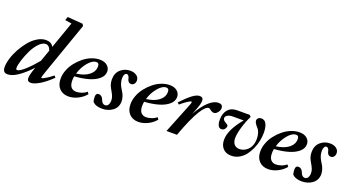

<svg xmlns="http://www.w3.org/2000/svg" viewBox="-59 -1306 3477 1899"><g transform="rotate(20 1679.5 -356.5)"><path d="M42 11.2Q13.7 11.2 2.2 -4.2Q-9.3 -19.5 -9.3 -48.3Q-9.3 -87.9 6.3 -139.6Q22 -191.4 50.5 -243.2Q79.1 -294.9 115 -338.9Q150.9 -382.8 196.3 -410.4Q241.7 -438 286.1 -438Q343.3 -438 365.7 -395L464.8 -677.2L395.5 -688.5L408.2 -725.1L568.4 -712.9L581.1 -692.9L386.7 -139.2Q367.2 -83 367.2 -72.8Q367.2 -68.8 371.1 -68.8Q377 -68.8 389.2 -74.2Q401.4 -79.6 426.8 -95.9Q452.1 -112.3 483.4 -137.2L499 -119.1Q432.6 -53.7 376 -20.8Q319.3 12.2 285.6 12.2Q247.6 12.2 247.6 -26.9Q247.6 -58.6 275.9 -138.2L277.8 -144Q210 -70.8 149.2 -29.8Q88.4 11.2 42 11.2ZM104 -79.1Q104 -60.5 116.7 -60.5Q142.6 -60.5 197.8 -110.8Q252.9 -161.1 307.1 -227.5L350.1 -349.6Q333.5 -400.4 295.9 -400.4Q261.2 -400.4 224.6 -361.1Q188 -321.8 162.6 -268.3Q137.2 -214.8 120.6 -161.9Q104 -108.9 104 -79.1Z M681.6 11.2Q622.6 11.2 586.4 -25.9Q550.3 -63 550.3 -128.4Q550.3 -172.4 567.4 -217.8Q584.5 -263.2 614.7 -302Q645 -340.8 682.9 -371.8Q720.7 -402.8 765.1 -420.4Q809.6 -438 852.5 -438Q902.3 -438 931.2 -413.1Q960 -388.2 960 -350.6Q960 -306.2 920.9 -272.5Q881.8 -238.8 817.4 -220Q752.9 -201.2 668.9 -195.8Q664.6 -173.3 664.6 -150.4Q664.6 -104.5 684.1 -81.5Q703.6 -58.6 739.3 -58.6Q763.2 -58.6 793.5 -68.6Q823.7 -78.6 846.7 -98.6L862.3 -78.1Q829.1 -37.6 779.8 -13.2Q730.5 11.2 681.6 11.2ZM829.1 -403.8Q786.1 -403.8 741.9 -350.8Q697.8 -297.9 676.8 -227.5Q760.7 -237.8 808.8 -275.4Q856.9 -313 856.9 -368.2Q856.9 -403.8 829.1 -403.8Z M1034.7 11.2Q965.3 11.2 934.1 -25.9Q928.2 -52.7 928.2 -76.7Q928.2 -113.8 958.5 -113.8Q974.6 -113.8 987.3 -103.5Q1000 -93.3 1006.3 -75.7Q1022 -31.7 1051.3 -31.7Q1073.2 -31.7 1084.5 -50Q1095.7 -68.4 1095.7 -96.2Q1095.7 -119.1 1088.1 -138.9Q1080.6 -158.7 1064 -187Q1046.4 -215.3 1037.8 -239.7Q1029.3 -264.2 1029.3 -295.9Q1029.3 -361.8 1071.5 -399.9Q1113.8 -438 1173.3 -438Q1213.4 -438 1239.7 -418.7Q1266.1 -399.4 1266.1 -367.7Q1266.1 -346.2 1254.2 -331.3Q1242.2 -316.4 1224.1 -316.4Q1205.1 -316.4 1194.6 -328.1Q1184.1 -339.8 1181.2 -356.9Q1178.7 -371.6 1170.7 -383.3Q1162.6 -395 1150.9 -395Q1136.7 -395 1128.4 -380.1Q1120.1 -365.2 1120.1 -339.8Q1120.1 -289.1 1150.9 -240.2Q1166 -216.3 1173.1 -203.1Q1180.2 -189.9 1187.3 -167.5Q1194.3 -145 1194.3 -122.6Q1194.3 -60.1 1147.7 -24.4Q1101.1 11.2 1034.7 11.2Z M1417.5 11.2Q1358.4 11.2 1322.3 -25.9Q1286.1 -63 1286.1 -128.4Q1286.1 -172.4 1303.2 -217.8Q1320.3 -263.2 1350.6 -302Q1380.9 -340.8 1418.7 -371.8Q1456.5 -402.8 1501 -420.4Q1545.4 -438 1588.4 -438Q1638.2 -438 1667 -413.1Q1695.8 -388.2 1695.8 -350.6Q1695.8 -306.2 1656.7 -272.5Q1617.7 -238.8 1553.2 -220Q1488.8 -201.2 1404.8 -195.8Q1400.4 -173.3 1400.4 -150.4Q1400.4 -104.5 1419.9 -81.5Q1439.5 -58.6 1475.1 -58.6Q1499 -58.6 1529.3 -68.6Q1559.6 -78.6 1582.5 -98.6L1598.1 -78.1Q1564.9 -37.6 1515.6 -13.2Q1466.3 11.2 1417.5 11.2ZM1564.9 -403.8Q1522 -403.8 1477.8 -350.8Q1433.6 -297.9 1412.6 -227.5Q1496.6 -237.8 1544.7 -275.4Q1592.8 -313 1592.8 -368.2Q1592.8 -403.8 1564.9 -403.8Z M1711.4 0 1824.2 -281.2Q1849.1 -340.3 1849.1 -353.5Q1849.1 -357.9 1844.7 -357.9Q1839.4 -357.9 1826.9 -352.1Q1814.5 -346.2 1790.3 -329.3Q1766.1 -312.5 1736.8 -287.1L1718.8 -303.2Q1782.2 -371.1 1826.7 -404.5Q1871.1 -438 1902.8 -438Q1941.4 -438 1941.4 -399.9Q1941.4 -368.2 1910.6 -290L1893.6 -247.1Q1945.3 -339.4 1998.8 -388.7Q2052.2 -438 2101.1 -438Q2124.5 -438 2135.5 -427.7Q2146.5 -417.5 2146.5 -394.5Q2146.5 -374 2128.2 -351.3Q2109.9 -328.6 2089.4 -328.6Q2070.3 -328.6 2047.4 -347.2Q2036.6 -356.9 2026.9 -356.9Q2011.2 -356.9 1990.7 -337.4Q1970.2 -317.9 1944.8 -277.1Q1919.4 -236.3 1887.7 -165.5Q1856 -94.7 1821.8 0Z M2396 11.2Q2338.9 11.2 2307.4 -23.2Q2275.9 -57.6 2275.9 -113.8Q2275.9 -219.2 2393.1 -358.9H2282.7Q2243.2 -358.9 2223.1 -345.9Q2203.1 -333 2203.1 -314.9Q2203.1 -303.2 2212.2 -293.5Q2221.2 -283.7 2232.2 -278.1Q2243.2 -272.5 2252.2 -265.6Q2261.2 -258.8 2261.2 -252.4Q2261.2 -232.9 2247.8 -217.5Q2234.4 -202.1 2214.8 -202.1Q2192.4 -202.1 2180.4 -224.1Q2168.5 -246.1 2168.5 -284.2Q2168.5 -353.5 2202.6 -392.3Q2236.8 -431.2 2297.9 -431.2H2432.1L2445.8 -414.6Q2414.6 -352.1 2394 -281.5Q2373.5 -210.9 2373.5 -166.5Q2373.5 -125 2393.8 -101.8Q2414.1 -78.6 2448.7 -78.6Q2466.3 -78.6 2483.9 -84Q2501.5 -89.4 2518.6 -101.3Q2535.6 -113.3 2548.8 -130.6Q2562 -147.9 2570.1 -173.8Q2578.1 -199.7 2578.1 -231Q2578.1 -303.2 2539.1 -343.8Q2508.3 -377.9 2508.3 -400.4Q2508.3 -416.5 2520.5 -427.2Q2532.7 -438 2552.2 -438Q2588.9 -438 2605.7 -403.1Q2622.6 -368.2 2622.6 -310.5Q2622.6 -269 2613.3 -225.1Q2604 -181.2 2585 -138.9Q2565.9 -96.7 2539.6 -63.2Q2513.2 -29.8 2475.8 -9.3Q2438.5 11.2 2396 11.2Z M2783.7 11.2Q2724.6 11.2 2688.5 -25.9Q2652.3 -63 2652.3 -128.4Q2652.3 -172.4 2669.4 -217.8Q2686.5 -263.2 2716.8 -302Q2747.1 -340.8 2784.9 -371.8Q2822.8 -402.8 2867.2 -420.4Q2911.6 -438 2954.6 -438Q3004.4 -438 3033.2 -413.1Q3062 -388.2 3062 -350.6Q3062 -306.2 3022.9 -272.5Q2983.9 -238.8 2919.4 -220Q2855 -201.2 2771 -195.8Q2766.6 -173.3 2766.6 -150.4Q2766.6 -104.5 2786.1 -81.5Q2805.7 -58.6 2841.3 -58.6Q2865.2 -58.6 2895.5 -68.6Q2925.8 -78.6 2948.7 -98.6L2964.4 -78.1Q2931.2 -37.6 2881.8 -13.2Q2832.5 11.2 2783.7 11.2ZM2931.2 -403.8Q2888.2 -403.8 2844 -350.8Q2799.8 -297.9 2778.8 -227.5Q2862.8 -237.8 2910.9 -275.4Q2959 -313 2959 -368.2Q2959 -403.8 2931.2 -403.8Z M3136.7 11.2Q3067.4 11.2 3036.1 -25.9Q3030.3 -52.7 3030.3 -76.7Q3030.3 -113.8 3060.5 -113.8Q3076.7 -113.8 3089.4 -103.5Q3102.1 -93.3 3108.4 -75.7Q3124 -31.7 3153.3 -31.7Q3175.3 -31.7 3186.5 -50Q3197.8 -68.4 3197.8 -96.2Q3197.8 -119.1 3190.2 -138.9Q3182.6 -158.7 3166 -187Q3148.4 -215.3 3139.9 -239.7Q3131.3 -264.2 3131.3 -295.9Q3131.3 -361.8 3173.6 -399.9Q3215.8 -438 3275.4 -438Q3315.4 -438 3341.8 -418.7Q3368.2 -399.4 3368.2 -367.7Q3368.2 -346.2 3356.2 -331.3Q3344.2 -316.4 3326.2 -316.4Q3307.1 -316.4 3296.6 -328.1Q3286.1 -339.8 3283.2 -356.9Q3280.8 -371.6 3272.7 -383.3Q3264.6 -395 3252.9 -395Q3238.8 -395 3230.5 -380.1Q3222.2 -365.2 3222.2 -339.8Q3222.2 -289.1 3252.9 -240.2Q3268.1 -216.3 3275.1 -203.1Q3282.2 -189.9 3289.3 -167.5Q3296.4 -145 3296.4 -122.6Q3296.4 -60.1 3249.8 -24.4Q3203.1 11.2 3136.7 11.2Z"/></g></svg>

Font: Elstob 14pt
Style: Bold Italic
Weight: 700
Italic angle: -20°
Designer: Peter S. Baker
Version: Version 1.015